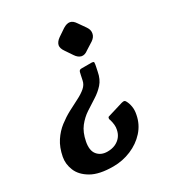

<svg xmlns="http://www.w3.org/2000/svg" viewBox="-198 -563 841 912"><g transform="rotate(-30 222.5 -107.0)"><path d="M342 0Q353 -3 357.5 -1.5Q362 0 365 6Q373 20 376.5 40Q380 60 375 84Q366 132 334 167.5Q302 203 255.5 222.5Q209 242 158 242Q81 242 38 217Q-5 192 -20 155Q-35 118 -28 82Q-19 35 2.5 2.5Q24 -30 52.5 -52Q81 -74 111 -90Q141 -106 168 -119.5Q195 -133 213 -148.5Q231 -164 235 -185Q239 -202 240.5 -211Q242 -220 244 -226Q247 -237 258 -237H313Q318 -237 322.5 -235.5Q327 -234 326 -229Q326 -223 323.5 -211Q321 -199 318 -185Q311 -147 290 -123.5Q269 -100 241 -82.5Q213 -65 185 -46.5Q157 -28 135 0Q113 28 104 74Q95 120 114.5 143.5Q134 167 169 167Q194 167 212.5 158.5Q231 150 243 135Q255 120 259 99Q262 87 260.5 72Q259 57 254 41Q252 39 252.5 36Q253 33 253 32Q254 27 256.5 26Q259 25 263 24ZM324 -298Q306 -284 289 -287Q271 -291 258 -311L231 -351Q217 -371 220 -387Q224 -404 244 -418L284 -445Q305 -458 321 -455Q337 -452 350 -432L378 -392Q391 -373 387 -355Q384 -337 365 -324Z"/></g></svg>

Font: Young Serif Light
Style: Italic
Weight: 300
Italic angle: -10.979°
Designer: Bastien Sozeau
Foundry: NBR — Bastien Sozeau
Version: Version 5.001